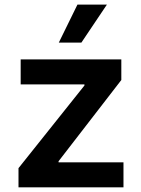

<svg xmlns="http://www.w3.org/2000/svg" viewBox="-20 -799 602 819"><path d="M230.8 -617.2H327.1L436.1 -779.5H310.4ZM58.9 0H506.7V-106.5H229.8V-111.2L497.5 -457.7V-545.5H68.2V-438.9H340.2V-434.3L58.9 -81.7Z"/></svg>

Font: TID UI Semi Bold
Style: Regular
Weight: 600
Designer: The TID Project Authors
Foundry: Bakken & Bæck
Version: Version 1.001;hotconv 1.0.109;makeotfexe 2.5.65596